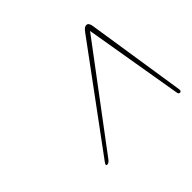

<svg xmlns="http://www.w3.org/2000/svg" viewBox="-85 -812 503 503"><g transform="rotate(-45 166.5 -560.5)"><path d="M333 -419Q334 -411 328 -411Q323.5 -411 322.5 -417L276 -692L71.5 -419.5Q66 -412.5 60.5 -412.5Q53.5 -412.5 61 -422.5L264 -698Q269.5 -705.5 273 -707.8Q276.5 -710 280 -710Q287.5 -710 290 -698Z"/></g></svg>

Font: Fraunces 144pt S000 Black
Style: Italic
Weight: 900
Italic angle: -16°
Version: Version 1.000; ttfautohint (v1.8.3)